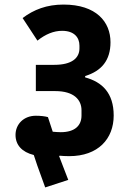

<svg xmlns="http://www.w3.org/2000/svg" viewBox="-20 -725 566 841"><path d="M178 96 279 63 257 6 239 -41 241 -43C254 -42 264 -41 283 -41C410 -41 478 -117 478 -219C478 -318 427 -366 353 -386V-392C425 -414 464 -461 464 -540C464 -629 402 -705 258 -705C185 -705 128 -683 79 -646L144 -547C179 -575 215 -590 252 -590C305 -590 328 -561 328 -525V-513C328 -471 295 -441 218 -441H137V-326H222C305 -326 337 -287 337 -242V-219C337 -175 308 -146 246 -146C236 -146 224 -147 211 -148L190 -212C177 -216 156 -218 137 -218C84 -218 48 -181 48 -134C48 -90 76 -59 128 -46L143 -1Z"/></svg>

Font: IBM Plex Devanagari
Style: Bold
Weight: 700
Designer: Mike Abbink, Paul van der Laan, Pieter van Rosmalen, Erin McLaughlin
Foundry: Bold Monday
Version: Version 1.0